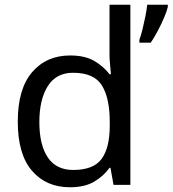

<svg xmlns="http://www.w3.org/2000/svg" viewBox="-20 -780 728 810"><path d="M275 10Q175 10 115 -59.5Q55 -129 55 -267Q55 -405 115.5 -475.5Q176 -546 276 -546Q338 -546 377.5 -523Q417 -500 442 -467H448Q447 -480 444.5 -505.5Q442 -531 442 -546V-760H530V0H459L446 -72H442Q418 -38 378 -14Q338 10 275 10ZM289 -63Q374 -63 408.5 -109.5Q443 -156 443 -250V-266Q443 -366 410 -419.5Q377 -473 288 -473Q217 -473 181.5 -416.5Q146 -360 146 -265Q146 -169 181.5 -116Q217 -63 289 -63ZM688 -751Q684 -733 672.5 -706Q661 -679 646 -650.5Q631 -622 616 -600H568V-612Q575 -631 581.5 -657.5Q588 -684 593.5 -711.5Q599 -739 601 -760H688Z"/></svg>

Font: Noto Sans Limbu
Style: Regular
Weight: 400
Designer: Monotype Design Team
Foundry: Monotype Imaging Inc.
Version: Version 2.004; ttfautohint (v1.8.4.7-5d5b)